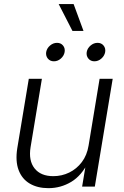

<svg xmlns="http://www.w3.org/2000/svg" viewBox="-20 -933 618 960"><path d="M222.2 7.8Q167.5 7.8 128.7 -15.1Q89.8 -38.1 73 -82.8Q56.2 -127.4 66.4 -191.9L124 -539.1H189.5L132.8 -196.8Q122.1 -129.9 152.8 -91.1Q183.6 -52.2 246.6 -52.2Q289.1 -52.2 326.2 -70.3Q363.3 -88.4 389.2 -122.6Q415 -156.7 422.9 -205.1L478 -539.1H543.5L454.1 0H390.6L411.6 -126H423.3Q388.7 -55.2 336.2 -23.7Q283.7 7.8 222.2 7.8ZM452.1 -626.5Q433.1 -626.5 421.9 -640.1Q410.6 -653.8 413.6 -672.9Q417 -691.9 432.9 -705.3Q448.7 -718.8 467.8 -718.8Q486.8 -718.8 497.8 -705.3Q508.8 -691.9 505.9 -672.9Q502.4 -653.8 486.8 -640.1Q471.2 -626.5 452.1 -626.5ZM249.5 -626.5Q230.5 -626.5 219.2 -640.1Q208 -653.8 210.9 -672.9Q214.4 -691.9 230.2 -705.3Q246.1 -718.8 265.1 -718.8Q284.2 -718.8 295.2 -705.3Q306.2 -691.9 303.2 -672.9Q299.8 -653.8 284.2 -640.1Q268.6 -626.5 249.5 -626.5ZM342.3 -778.3 273.4 -912.6H348.1L397.5 -778.3Z"/></svg>

Font: Inter 18pt Light
Style: Italic
Weight: 300
Italic angle: -9.3988°
Designer: Rasmus Andersson
Foundry: rsms
Version: Version 4.001;git-66647c0bb